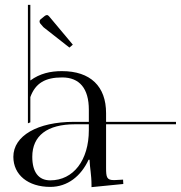

<svg xmlns="http://www.w3.org/2000/svg" viewBox="-20 -762 745 791"><path d="M164 -696 148 -683C144 -680 143 -677 143 -673C143 -670 144 -668 146 -665L159 -650L266 -566L280 -578L182 -695C179 -698 177 -700 173 -700C170 -700 167 -698 164 -696ZM346 -250V-226C346 -101.8 282.4 -19 187 -19C138.9 -19 113 -53 113 -116C113 -203.1 174.6 -250 289 -250ZM417 -250H705V-260H417V-296C417 -406 353 -469 235 -469C187.8 -469 144.2 -459.2 105 -430.4V-742H95V-254L105 -258V-362C126 -420 167 -443 236 -443C308 -443 346 -397 346 -310V-260H284C134.6 -260 35 -202.4 35 -116C35 -41.6 95.8 8 187 8C259 8 314 -37 345 -104H349C350 -69 357 -44 357 1V9L488 -4L487 -22L470 -21C462 -21 456 -20 450 -20C420 -20 417 -31 417 -71Z"/></svg>

Font: FoglihtenNo04
Style: Regular
Weight: 500
Designer: gluk (gluksza@wp.pl)
Foundry: gluk (gluksza@wp.pl)
Version: Version 0.70